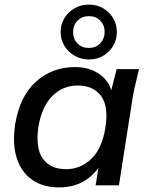

<svg xmlns="http://www.w3.org/2000/svg" viewBox="-20 -804 649 833"><path d="M236 9Q167 9 119.5 -24Q72 -57 52.5 -118.5Q33 -180 46 -266Q66 -387 136.5 -450Q207 -513 305 -513Q370 -513 414 -480.5Q458 -448 468 -392L457 -390L486 -504H583Q576 -473 568.5 -442.5Q561 -412 556 -383L496 0H395L413 -114H429Q403 -57 354 -24Q305 9 236 9ZM266 -70Q330 -70 376.5 -115Q423 -160 437 -249Q452 -342 418.5 -387.5Q385 -433 317 -433Q253 -433 207.5 -388Q162 -343 147 -256Q133 -162 165.5 -116Q198 -70 266 -70ZM366 -546Q332 -546 304 -562Q276 -578 259.5 -605Q243 -632 243 -665Q243 -699 259.5 -725.5Q276 -752 303.5 -768Q331 -784 365 -784Q400 -784 427.5 -768Q455 -752 471 -725Q487 -698 487 -665Q487 -632 471 -605Q455 -578 428 -562Q401 -546 366 -546ZM365 -596Q396 -596 415 -616Q434 -636 434 -665Q434 -695 415 -714.5Q396 -734 366 -734Q336 -734 316.5 -714.5Q297 -695 297 -665Q297 -635 316 -615.5Q335 -596 365 -596Z"/></svg>

Font: Mulish ExtraLight SemiBold
Style: Italic
Weight: 600
Italic angle: -9°
Version: Version 3.603